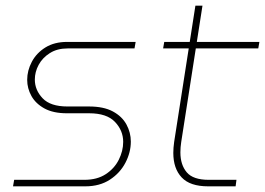

<svg xmlns="http://www.w3.org/2000/svg" viewBox="-20 -658 936 678"><path d="M26 0 30 -23H278Q323 -23 353.5 -43Q384 -63 399.5 -94Q415 -125 415 -157Q415 -197 386 -227.5Q357 -258 295 -258H216Q168 -258 137 -275Q106 -292 91 -319Q76 -346 76 -376Q76 -409 92.5 -440Q109 -471 140.5 -490.5Q172 -510 217 -510H459L455 -487H219Q182 -487 156 -470.5Q130 -454 116.5 -429Q103 -404 103 -377Q103 -340 130.5 -311Q158 -282 218 -282H294Q346 -282 378.5 -264.5Q411 -247 426.5 -218.5Q442 -190 442 -158Q442 -120 423 -83.5Q404 -47 368 -23.5Q332 0 281 0Z M715 0Q651 0 621.5 -31.5Q592 -63 592 -118Q592 -136 595 -157L670 -638H695L620 -157Q617 -138 617 -120Q617 -76 639.5 -49.5Q662 -23 717 -23H815L812 0ZM556 -487 560 -510H896L892 -487Z"/></svg>

Font: MuseoModerno Thin
Style: Italic
Weight: 100
Italic angle: -9°
Designer: Pablo Cosgaya, Héctor Gatti, Marcela Romero, and the Authors of The MuseoModerno Project.
Foundry: Omnibus-Type Team
Version: Version 1.003